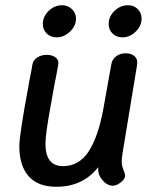

<svg xmlns="http://www.w3.org/2000/svg" viewBox="-20 -714 596 735"><path d="M446 -96Q446 -80 452.5 -64Q459 -48 459 -42Q459 -29 442.5 -16Q426 -3 412 -3Q391 -3 373 -23.5Q355 -44 356 -69V-74Q297 1 196 1Q125 1 89.5 -39.5Q54 -80 54 -154Q54 -198 89 -385Q92 -405 96.5 -425.5Q101 -446 104 -467Q107 -484 122.5 -494Q138 -504 159 -504Q180 -504 193 -494Q206 -484 203 -467Q196 -426 188 -388Q185 -369 174.5 -312Q164 -255 159 -218.5Q154 -182 154 -164Q154 -78 221 -78Q282 -78 318.5 -133Q355 -188 375 -294L406 -467Q409 -487 424.5 -498.5Q440 -510 461 -510Q484 -510 496 -498Q508 -486 505 -467L449 -127Q446 -106 446 -96ZM144 -622Q144 -651 166.5 -672.5Q189 -694 218 -694Q240 -694 255.5 -679Q271 -664 271 -643Q271 -615 248 -593Q225 -571 197 -571Q174 -571 159 -585.5Q144 -600 144 -622ZM396 -622Q396 -651 418.5 -672.5Q441 -694 470 -694Q492 -694 507 -679.5Q522 -665 522 -643Q522 -615 499.5 -593Q477 -571 449 -571Q426 -571 411 -585.5Q396 -600 396 -622Z"/></svg>

Font: Mali Medium
Style: Italic
Weight: 500
Italic angle: -10°
Version: Version 1.000; ttfautohint (v1.6)